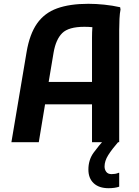

<svg xmlns="http://www.w3.org/2000/svg" viewBox="-20 -748 732 1010"><path d="M40 0 120 -475Q136 -569 175 -624.5Q214 -680 280.5 -704Q347 -728 445 -728Q485 -728 528.5 -723.5Q572 -719 612 -710L614 -698Q610 -679 608.5 -649Q607 -619 607 -588.5Q607 -558 607 -538V0H464V-199H217L184 0ZM262 -472 236 -317H464V-550Q464 -565 464.5 -578.5Q465 -592 466 -605Q457 -606 445.5 -606.5Q434 -607 424 -607Q341 -607 307.5 -574Q274 -541 262 -472ZM445 144Q445 93 472.5 55Q500 17 530 -14L606 -6Q568 38 549 68.5Q530 99 530 128Q530 144 539 156Q548 168 567 168Q576 168 585.5 166.5Q595 165 604 161H607V234Q596 238 581.5 240Q567 242 551 242Q501 242 473 216Q445 190 445 144Z"/></svg>

Font: Kufam SemiBold
Style: Regular
Weight: 600
Designer: Wael Morcos, Artur Schmal
Foundry: Original Type
Version: Version 1.300; ttfautohint (v1.8.3)